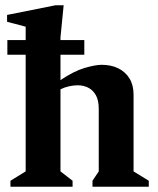

<svg xmlns="http://www.w3.org/2000/svg" viewBox="-20 -713 603 733"><path d="M8.1 -504V-560H301.9V-504ZM19.9 0V-22.9L78 -58.7V-611.1L7 -629.9V-656L192 -693H223L210.9 -570.4V-407.2Q262.1 -441.5 303.1 -453.6Q344.1 -465.6 367.7 -465.6Q404.4 -465.6 431.7 -452.1Q459.1 -438.5 474.5 -413.2Q489.9 -387.9 489.9 -351.6V-58.7L548 -22.9V0H333.1V-22.9L357 -58.7V-297.1Q357 -330.3 345.8 -349.9Q334.5 -369.6 316.3 -378.5Q298 -387.4 276.9 -387.4Q260.9 -387.4 243.4 -383.5Q225.9 -379.6 210.9 -372.1V-58.7L257.1 -22.9V0Z"/></svg>

Font: Ancizar Serif Light
Style: Regular
Weight: 300
Designer: Cesar Puertas, Viviana Monsalve, Julian Moncada, Julian Prieto, Jose Castro, Felipe Aragon, Mariel Hernandez, Sara Alarc
Version: Version 8.100